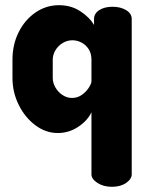

<svg xmlns="http://www.w3.org/2000/svg" viewBox="-20 -502 573 739"><path d="M411 217Q378 217 355 202Q332 187 332 169V-70Q318 -39 282 -14.5Q246 10 202 10Q156 10 116 -20Q76 -50 52 -98.5Q28 -147 28 -202V-272Q28 -330 51.5 -377.5Q75 -425 116 -453.5Q157 -482 207 -482Q254 -482 289.5 -458.5Q325 -435 342 -406V-429Q342 -450 362 -463Q382 -476 413 -476Q444 -476 465.5 -463Q487 -450 487 -429V169Q487 187 465.5 202Q444 217 411 217ZM257 -125Q279 -125 296 -137.5Q313 -150 322.5 -165.5Q332 -181 332 -189V-272Q332 -296 321.5 -312.5Q311 -329 294 -338Q277 -347 259 -347Q238 -347 220.5 -336Q203 -325 193 -308Q183 -291 183 -272V-202Q183 -183 193.5 -165Q204 -147 221 -136Q238 -125 257 -125Z"/></svg>

Font: Dosis ExtraBold
Style: Regular
Weight: 800
Designer: EdgarTolentino, PabloImpallari, IginoMarini
Foundry: EdgarTolentino, PabloImpallari, IginoMarini
Version: Version 3.001; ttfautohint (v1.8.2)